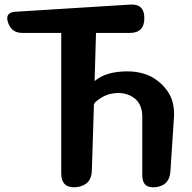

<svg xmlns="http://www.w3.org/2000/svg" viewBox="-20 -806 834 834"><path d="M598 -299Q598 -349 568 -376Q537 -402 494 -402Q451 -402 416 -379Q408 -374 400.5 -368Q393 -362 388 -354L379 -66Q378 -1 312 7Q246 13 246 -53V-663H77Q30 -663 15 -708Q0 -752 47 -755L544 -786Q607 -791 607 -727Q607 -663 544 -663H397L391 -454Q441 -496 533 -496Q591 -496 637 -473Q681 -449 709 -408Q736 -368 736 -313V-302L720 -59Q715 0 657 7Q598 14 598 -45Z"/></svg>

Font: MaokenZhuyuanTi
Style: Regular
Weight: 400
Designer: Fontworks Inc & LongZhuTi team: ZERO子、时光羊、荆南、频凡、刘鹏、Little White Dog、帆影Magmeta、奈白不弍、白日月球、ChaoTawei、雨三（排名不分先后）
Version: Version 1.000; 20230222